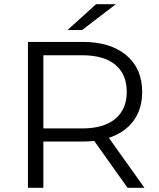

<svg xmlns="http://www.w3.org/2000/svg" viewBox="-20 -901 763 921"><path d="M114 0V-700H376Q510 -700 586 -636Q662 -572 662 -460Q662 -378 620.5 -321.5Q579 -265 502 -240L673 0H592L432 -225Q405 -222 376 -222H188V0ZM188 -285H374Q478 -285 533 -331Q588 -377 588 -460Q588 -545 533 -590.5Q478 -636 374 -636H188ZM304 -757 441 -881H536L374 -757Z"/></svg>

Font: Belfius21
Style: Regular
Weight: 400
Designer: Montserrat's base design by Julieta Ulanovsky, modified by Coast SPRL for Belfius Bank NV.
Foundry: Montserrat's base design by Julieta Ulanovsky, modified by Coast SPRL for Belfius Bank NV.
Version: Version 2.000;FEAKit 1.0